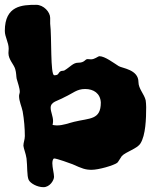

<svg xmlns="http://www.w3.org/2000/svg" viewBox="-38 -767 635 796"><path d="M566 -351C560 -377 536 -399 536 -427C536 -479 468 -484 454 -493C433 -506 397 -534 374 -534C367 -533 355 -521 339 -521C334 -521 329 -522 325 -522C314 -522 314 -507 286 -507C265 -507 254 -490 229 -475C226 -473 219 -474 214 -472C201 -465 208 -455 187 -455C170 -455 177 -615 170 -669C170 -671 170 -674 170 -676C170 -683 170 -689 170 -693C170 -717 143 -747 112 -747C54 -747 -18 -744 -18 -639C-18 -614 -2 -591 -2 -565C-2 -559 -3 -553 -3 -547C-3 -520 19 -501 25 -481C30 -464 29 -451 31 -441C36 -422 44 -402 44 -386C44 -381 41 -375 41 -369C41 -347 52 -325 56 -305C62 -271 65 -234 65 -203C65 -188 59 -176 59 -163C60 -151 69 -131 72 -110C76 -78 73 -38 81 -21C88 -7 116 9 142 9C169 9 186 -20 186 -34C186 -48 179 -72 179 -90C179 -98 181 -110 187 -110C197 -110 253 -90 263 -86C303 -68 316 -63 342 -63C371 -63 433 -81 448 -92C452 -95 463 -115 467 -120C484 -138 530 -150 544 -172C566 -206 568 -276 568 -323C568 -333 567 -343 566 -351ZM380 -342C380 -269 334 -278 269 -262C248 -257 224 -247 198 -247C192 -247 186 -248 180 -249C181 -254 182 -260 182 -265C182 -285 172 -303 172 -320C172 -346 201 -348 229 -364C266 -381 280 -398 315 -398C350 -398 378 -380 380 -342Z"/></svg>

Font: Freckle Face
Style: Regular
Weight: 400
Designer: Astigmatic (AOETI)
Foundry: Astigmatic (AOETI)
Version: Version 1.000